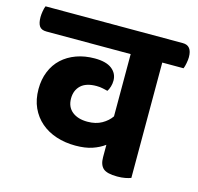

<svg xmlns="http://www.w3.org/2000/svg" viewBox="-132 -718 852 828"><g transform="rotate(15 294.5 -303.5)"><path d="M521 -514V1Q511 5 495.5 8Q480 11 460 11Q414 11 397 -4.5Q380 -20 380 -54V-109Q357 -92 326 -81.5Q295 -71 251 -71Q205 -71 165.5 -84Q126 -97 97 -122Q68 -147 51.5 -183Q35 -219 35 -266Q35 -309 49.5 -344.5Q64 -380 90.5 -404.5Q117 -429 154 -442.5Q191 -456 236 -456Q287 -456 312.5 -436Q338 -416 338 -384Q338 -370 334 -357Q330 -344 324 -335Q316 -337 302.5 -340Q289 -343 274 -343Q227 -343 204 -321Q181 -299 181 -263Q181 -225 206.5 -204.5Q232 -184 275 -184Q312 -184 338.5 -199Q365 -214 380 -236V-514H4Q-19 -514 -28 -527.5Q-37 -541 -37 -568Q-37 -579 -34.5 -594Q-32 -609 -28 -618H585Q626 -618 626 -566Q626 -555 623 -539Q620 -523 616 -514Z"/></g></svg>

Font: Baloo 2
Style: Bold
Weight: 700
Designer: Sarang Kulkarni and Ek Type
Foundry: Ek Type
Version: Version 1.640;hotconv 1.0.111;makeotfexe 2.5.65597; ttfautoh